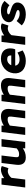

<svg xmlns="http://www.w3.org/2000/svg" viewBox="1692 -2234 555 3978"><g transform="rotate(-90 1969.0 -245.5)"><path d="M238 0 273 -285C320 -344 378 -361 408 -361C427 -361 436 -359 452 -354L473 -348L517 -484L503 -491C486 -500 467 -503 441 -503C391 -503 323 -478 267 -436L266 -491H133L73 0Z M695 12C771 12 833 -12 884 -50V0H1016L1076 -491H921L883 -176C836 -139 806 -127 763 -127C713 -127 693 -139 702 -209L736 -491H581L544 -187C529 -68 572 12 695 12Z M1317 0 1356 -319C1406 -350 1437 -364 1479 -364C1530 -364 1550 -352 1541 -282L1506 0H1661L1698 -304C1713 -423 1671 -503 1548 -503C1471 -503 1406 -477 1355 -443V-491H1222L1162 0Z M1957 0 1996 -319C2046 -350 2077 -364 2119 -364C2170 -364 2190 -352 2181 -282L2146 0H2301L2338 -304C2353 -423 2311 -503 2188 -503C2111 -503 2046 -477 1995 -443V-491H1862L1802 0Z M2696 12C2774 12 2842 -11 2896 -44L2913 -54L2868 -161L2848 -150C2811 -128 2772 -117 2728 -117C2655 -117 2608 -147 2597 -207H2935L2940 -220C2946 -233 2950 -253 2953 -274C2969 -405 2904 -503 2740 -503C2591 -503 2459 -403 2440 -245C2420 -85 2525 12 2696 12ZM2728 -374C2785 -374 2811 -348 2810 -289H2606C2630 -347 2678 -374 2728 -374Z M3194 0 3229 -285C3276 -344 3334 -361 3364 -361C3383 -361 3392 -359 3408 -354L3429 -348L3473 -484L3459 -491C3442 -500 3423 -503 3397 -503C3347 -503 3279 -478 3223 -436L3222 -491H3089L3029 0Z M3445 -60C3491 -18 3568 12 3656 12C3807 12 3894 -56 3905 -144C3917 -240 3833 -274 3762 -296C3692 -315 3658 -327 3660 -345C3662 -361 3675 -376 3727 -376C3767 -376 3804 -362 3835 -338L3848 -326L3938 -428L3924 -440C3886 -473 3831 -503 3741 -503C3599 -503 3509 -442 3498 -352C3487 -264 3570 -227 3645 -205C3713 -185 3752 -170 3750 -150C3748 -131 3731 -115 3675 -115C3622 -115 3579 -133 3537 -166L3522 -178L3432 -72Z"/></g></svg>

Font: Falling Sky
Style: ExBdObl
Weight: 400
Designer: Paul D. Hunt
Foundry: Adobe Systems Incorporated
Version: Version 1.02